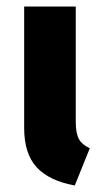

<svg xmlns="http://www.w3.org/2000/svg" viewBox="-20 -551 319 588"><path d="M212 -531V-179Q212 -143 221.5 -125.5Q231 -108 255 -97L209 17Q131 3 92.5 -38.5Q54 -80 54 -159V-531Z"/></svg>

Font: FiraGO
Style: Bold
Weight: 700
Designer: bBox Type
Foundry: bBox Type GmbH
Version: Version 1.001;PS 001.001;hotconv 1.0.88;makeotf.lib2.5.64775